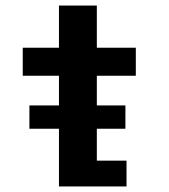

<svg xmlns="http://www.w3.org/2000/svg" viewBox="-20 -672 610 692"><path d="M86 -292H192.5V-399H62V-500H192.5V-652H329V-500H469.5V-399H329V-292H432V-208H329V-93H436V0H192.5V-208H86Z"/></svg>

Font: League Mono Narrow SemiBold
Style: Regular
Weight: 600
Width: 3
Designer: Tyler Finck
Foundry: The League of Moveable Type / Tyler Finck
Version: Version 2.210